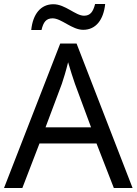

<svg xmlns="http://www.w3.org/2000/svg" viewBox="-20 -933 679 953"><path d="M135 -784H186C195 -823 209 -842 241 -842C285 -842 337 -785 393 -785C456 -785 494 -835 502 -913H452C442 -874 428 -855 397 -855C355 -855 304 -912 245 -912C182 -912 143 -863 135 -784ZM545 0H638L360 -717H279L0 0H91L176 -221H459ZM352 -517 432 -301H206L287 -517C295 -540 308 -583 318 -624C325 -599 346 -533 352 -517Z"/></svg>

Font: Noto Sans Inscriptional Parthian
Style: Regular
Weight: 400
Designer: Monotype Design Team
Foundry: Monotype Imaging Inc.
Version: Version 2.003